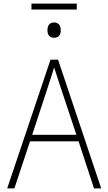

<svg xmlns="http://www.w3.org/2000/svg" viewBox="-20 -1048 603 1068"><path d="M155 -995H407V-1028H155ZM281 -838C309 -838 318 -857 318 -880C318 -904 307 -923 281 -923C254 -923 244 -904 244 -880C244 -856 254 -838 281 -838ZM20 0H60L147 -262H417L503 0H543L303 -716H261ZM252 -581C261 -609 272 -642 281 -673C291 -641 303 -608 311 -581L405 -298H159Z"/></svg>

Font: Noto Sans Mono SemiCondensed ExtraLight
Style: Regular
Weight: 200
Width: 4
Designer: Monotype Design Team
Foundry: Monotype Imaging Inc.
Version: Version 2.014